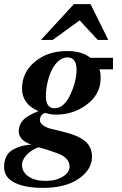

<svg xmlns="http://www.w3.org/2000/svg" viewBox="-72 -710 592 933"><path d="M477 -429V-373H411Q417 -361 417 -331Q417 -250 346 -199Q282 -153 201 -153Q174 -153 150 -161Q140 -161 131 -151Q122 -141 122 -125Q122 -113 137 -101.5Q152 -90 176 -84L226 -72Q307 -53 341 -24.5Q375 4 375 51Q375 114 310.5 158.5Q246 203 138 203Q49 203 -1.5 177.5Q-52 152 -52 102Q-52 43 -12 19Q28 -5 81 -7Q19 -28 19 -73Q19 -103 40 -126Q61 -149 115 -170Q35 -204 35 -280Q35 -358 97.5 -410Q160 -462 253 -462Q328 -462 367 -429ZM115 6Q108 7 90.5 17Q73 27 64 36Q35 64 35 91Q35 126 66.5 147.5Q98 169 148 169Q200 169 233 148.5Q266 128 266 100Q266 63 224 42Q207 34 165.5 20.5Q124 7 115 6ZM255 -431Q225 -431 198 -399Q175 -370 163 -326Q151 -282 151 -243Q151 -184 193 -184Q240 -184 271 -253Q300 -316 300 -372Q300 -431 255 -431ZM403 -516 315 -611 184 -516H127L287 -690H368L454 -516Z"/></svg>

Font: STIX MathJax Latin
Style: Bold Italic
Weight: 700
Italic angle: -16.33°
Designer: MicroPress Inc., with final additions and corrections provided by Coen Hoffman, Elsevier (retired)
Version: Version 1.1.1